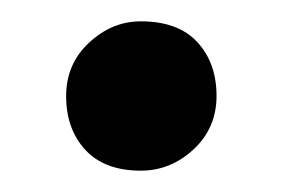

<svg xmlns="http://www.w3.org/2000/svg" viewBox="-20 -356 265 180"><path d="M112 -196Q78 -196 60 -215.5Q42 -235 42 -266Q42 -296 63.5 -316Q85 -336 112 -336Q147 -336 165 -316.5Q183 -297 183 -266Q183 -236 161.5 -216Q140 -196 112 -196Z"/></svg>

Font: Petrona
Style: Bold
Weight: 700
Designer: Ringo R. Seeber
Foundry: Ringo R. Seeber
Version: Version 2.001; ttfautohint (v1.8.3)